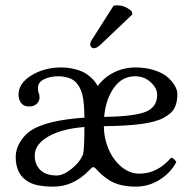

<svg xmlns="http://www.w3.org/2000/svg" viewBox="-20 -693 727 723"><path d="M407.2 -670.9Q413.1 -672.9 420.9 -672.9Q452.1 -672.9 476.1 -649.9L479 -639.2L363.8 -529.8Q345.2 -511.2 334 -511.2Q328.6 -511.2 324.2 -515.1Q319.8 -519 319.8 -523.9Q319.8 -525.9 320.1 -527.8Q320.3 -529.8 320.6 -531Q320.8 -532.2 321.5 -534.2Q322.3 -536.1 322.5 -537.1Q322.8 -538.1 324.2 -540.5Q325.7 -543 326.2 -543.9L329.1 -547.9Q331.1 -550.8 331.5 -551.8ZM265.1 -383.8Q254.9 -394.5 236.3 -400.4Q217.8 -405.8 200.2 -405.8Q168.5 -405.8 145.8 -394.5Q123 -383.3 123 -362.8Q123 -347.2 126 -342.8Q128.9 -336.9 128.9 -325.2Q128.9 -312 118.2 -302Q107.4 -292 89.8 -292Q68.8 -292 59.3 -305.4Q49.8 -318.8 49.8 -336.9Q49.8 -379.4 98.4 -409.2Q147 -439 210 -439Q220.2 -439 230.2 -438.2Q240.2 -437.5 258.1 -433.6Q275.9 -429.7 290.8 -422.9Q305.7 -416 321.5 -402.1Q337.4 -388.2 348.1 -369.1Q373 -402.8 410.2 -420.9Q447.3 -439 490.2 -439Q530.3 -439 562.5 -428.2Q594.7 -417.5 612.3 -401.4Q629.9 -385.3 638.9 -369.1Q647.9 -353 647.9 -338.9Q647.9 -306.6 637 -285.9Q626 -265.1 596.2 -249.3Q566.4 -233.4 511.7 -226.1Q457 -218.8 371.1 -217.8Q371.1 -172.9 388.7 -131.8Q406.2 -90.8 437.3 -64.9Q468.3 -39.1 504.9 -39.1Q573.2 -39.1 624 -99.1Q634.8 -98.1 644 -83Q622.1 -41.5 580.8 -15.9Q539.6 9.8 491.2 9.8Q459.5 9.8 433.3 3.2Q407.2 -3.4 388.4 -16.4Q369.6 -29.3 360.8 -37.4Q352.1 -45.4 339.8 -59.1Q333 -64.9 329.3 -63.5Q325.7 -62 315.9 -51.8Q255.9 9.8 182.1 9.8Q118.2 9.8 87.9 -7.8Q39.1 -35.2 39.1 -102.1Q39.1 -131.8 56.9 -160.4Q74.7 -189 102.1 -205.1Q162.6 -240.7 297.9 -250Q297.4 -308.1 290 -336.9Q282.7 -365.7 265.1 -383.8ZM297.9 -214.8Q199.2 -207 147.9 -169.9Q110.8 -143.1 110.8 -106.9Q110.8 -73.2 132.1 -52.7Q153.3 -32.2 193.8 -32.2Q218.3 -32.2 250 -57.6Q281.7 -83 293 -112.8Q297.9 -136.7 297.9 -214.8ZM372.1 -252.9Q486.3 -254.4 529.1 -272.2Q571.8 -290 571.8 -335.9Q571.8 -361.3 547.4 -383.5Q522.9 -405.8 488.8 -405.8Q439.9 -405.8 409.2 -362.8Q378.4 -319.8 372.1 -252.9Z"/></svg>

Font: Linux Libertine G
Style: Regular
Weight: 400
Designer: Philipp H. Poll
Foundry: Philipp H. Poll
Version: Version 4.7.5